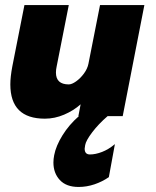

<svg xmlns="http://www.w3.org/2000/svg" viewBox="-20 -461 620 762"><path d="M21 -126Q21 -156 29 -198L77 -441H253L205 -198Q202 -185 202 -173Q202 -126 253 -126Q265 -126 282 -138Q299 -150 313 -169Q327 -188 331 -208L377 -441H553L467 0H407Q371 31 346 64Q321 97 318 115Q316 125 316 129Q316 152 337 152Q359 152 385 142Q411 132 436 111L412 242Q386 260 355 270.5Q324 281 292 281Q243 281 217.5 253.5Q192 226 192 184Q192 170 195 155Q202 118 228 76Q254 34 293 0H291L300 -47Q272 -22 234.5 -6Q197 10 158 10Q21 10 21 -126Z"/></svg>

Font: Teachers ExtraBold
Style: Italic
Weight: 800
Designer: Alfredo Marco Pradil & Chank Diesel
Version: Version 0.009